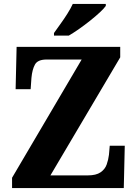

<svg xmlns="http://www.w3.org/2000/svg" viewBox="-20 -951 693 971"><path d="M41 0V-52L393 -650H216Q171 -650 157 -625Q143 -600 139 -557L135 -500H59L64 -714H588V-661L235 -64H424Q466 -64 488.5 -79.5Q511 -95 519.5 -119Q528 -143 531 -168L535 -214H611L606 0ZM253 -784Q267 -804 285.5 -829.5Q304 -855 321 -882Q338 -909 348 -931H515V-921Q506 -908 485 -888.5Q464 -869 436.5 -847Q409 -825 380.5 -805Q352 -785 328 -771H253Z"/></svg>

Font: Noto Serif Ethiopic SemiCondensed ExtraBold
Style: Regular
Weight: 800
Width: 4
Designer: Monotype Design Team
Foundry: Monotype Imaging Inc.
Version: Version 2.102; ttfautohint (v1.8.4.7-5d5b)